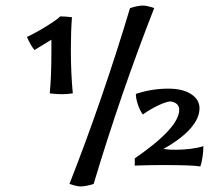

<svg xmlns="http://www.w3.org/2000/svg" viewBox="-20 -596 804 691"><path d="M159 -260Q165 -319 165 -410V-453L104 -416Q90 -433 77 -463Q109 -478 147 -501.5Q185 -525 197 -537Q215 -537 239 -534Q235 -482 235 -417Q235 -333 242 -260Q222 -257 202 -257Q183 -257 159 -260ZM230 66Q350 -240 448 -567Q477 -576 495 -576Q508 -576 535 -567Q415 -261 317 66Q288 75 270 75Q257 75 230 66ZM563 -2Q517 -2 465 0V-26Q625 -136 625 -201Q625 -214 616 -222Q607 -230 591 -231Q573 -228 547 -215.5Q521 -203 494 -184Q484 -197 476.5 -219Q469 -241 469 -258Q526 -277 586 -277Q637 -277 667.5 -257.5Q698 -238 698 -206Q698 -170 664.5 -132.5Q631 -95 568 -60Q587 -57 609 -57Q671 -57 712 -70Q712 -50 708.5 -28.5Q705 -7 701 3Q674 -2 563 -2Z"/></svg>

Font: Mirza Medium
Style: Regular
Weight: 500
Designer: Arabic design by Kourosh Beigpour, Latin design by Eduardo Tunni, engineering by Lasse Fister
Version: Version 1.0010g